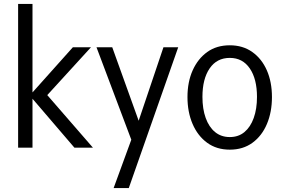

<svg xmlns="http://www.w3.org/2000/svg" viewBox="-20 -750 1439 975"><path d="M72 0V-730H145V0ZM358 0 131 -265 350 -510H442L199 -244L201 -289L452 0Z M557 205 655 -63 668 -89 810 -510H885L634 205ZM662 0 470 -510H550L710 -65Z M1147 10Q1080 10 1032 -25Q984 -60 958 -120.5Q932 -181 932 -257Q932 -334 958.5 -393Q985 -452 1032.5 -486Q1080 -520 1147 -520Q1213 -520 1261 -486Q1309 -452 1335 -393Q1361 -334 1361 -257Q1361 -181 1335.5 -120.5Q1310 -60 1262 -25Q1214 10 1147 10ZM1147 -54Q1191 -54 1221.5 -79.5Q1252 -105 1268.5 -151Q1285 -197 1285 -258Q1285 -349 1248.5 -402.5Q1212 -456 1147 -456Q1081 -456 1044.5 -402.5Q1008 -349 1008 -258Q1008 -197 1024.5 -151Q1041 -105 1072 -79.5Q1103 -54 1147 -54Z"/></svg>

Font: Instrument Sans SemiCondensed
Style: Regular
Weight: 400
Width: 4
Designer: Rodrigo Fuenzalida
Foundry: fragTYPE
Version: Version 1.000;gftools[0.9.28]